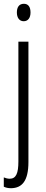

<svg xmlns="http://www.w3.org/2000/svg" viewBox="-27 -752 241 1013"><path d="M62 -686C62 -659 75 -640 98 -640C121 -640 134 -658 134 -686C134 -713 124 -732 99 -732C73 -732 62 -713 62 -686ZM32 241C89 240 123 203 123 103V-532H70V100C70 162 58 191 24 191C14 191 2 188 -7 184V233C3 238 15 241 32 241Z"/></svg>

Font: Noto Sans Devanagari ExtraCondensed Light
Style: Regular
Weight: 300
Width: 2
Designer: Jelle Bosma - Monotype Design Team
Foundry: Monotype Imaging Inc.
Version: Version 2.004